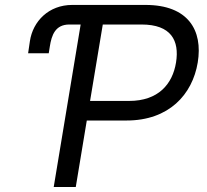

<svg xmlns="http://www.w3.org/2000/svg" viewBox="-20 -747 827 767"><path d="M561.1 -727.3H268.5C175.1 -727.3 111.2 -662.3 99.4 -582.4L92.3 -534.1H174.7L179 -561.1C186.1 -606.5 200.6 -649.1 257.1 -649.1H302.2L194.6 0H282.7L326.7 -265.6H485.8C654.8 -265.6 748.6 -369.3 769.9 -497.2C791.2 -626.4 731.5 -727.3 561.1 -727.3ZM683.2 -497.2C669 -410.5 612.2 -343.8 495.7 -343.8H339.8L390.6 -649.1H545.5C663.4 -649.1 697.4 -585.2 683.2 -497.2Z"/></svg>

Font: TID UI
Style: Italic
Weight: 400
Italic angle: -9.39999°
Designer: The TID Project Authors
Foundry: Bakken & Bæck
Version: Version 1.001;hotconv 1.0.109;makeotfexe 2.5.65596